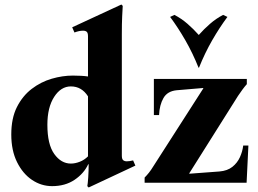

<svg xmlns="http://www.w3.org/2000/svg" viewBox="-20 -810 1144 851"><path d="M570 -99 580 -76 373 21 367 15Q369 6 371 -23Q373 -52 373 -82H371Q352 -41 310.5 -13Q269 15 211 15Q163 15 122 -12.5Q81 -40 55.5 -91.5Q30 -143 30 -214Q30 -286 55 -335.5Q80 -385 120.5 -416Q161 -447 209 -461Q257 -475 303 -475Q323 -475 340 -474Q357 -473 370 -471V-649Q370 -664 364.5 -669Q359 -674 348 -674Q331 -674 310 -666L300 -689L518 -790L524 -784Q523 -769 521.5 -737.5Q520 -706 520 -658V-120Q520 -105 526 -100Q532 -95 542 -95Q554 -95 570 -99ZM294 -85Q313 -85 333.5 -93Q354 -101 370 -117V-383Q342 -427 294 -427Q250 -427 220 -380.5Q190 -334 190 -257Q190 -170 220.5 -127.5Q251 -85 294 -85ZM621 0V-23Q631 -33 640.5 -45Q650 -57 661 -75L881 -418V-420L763 -410Q722 -406 704.5 -375.5Q687 -345 685 -300H662V-460H1074V-437Q1065 -427 1055 -413.5Q1045 -400 1035 -385L819 -42V-40L953 -50Q988 -53 1010 -70.5Q1032 -88 1043.5 -113.5Q1055 -139 1058 -165H1081L1073 0ZM969 -744 988 -735Q953 -688 920.5 -631.5Q888 -575 862 -510H860Q834 -575 801.5 -631.5Q769 -688 734 -735L753 -744Q784 -728 811 -704.5Q838 -681 861 -655Q884 -681 911 -704.5Q938 -728 969 -744Z"/></svg>

Font: Bona Nova
Style: Bold
Weight: 700
Designer: Mateusz Machalski
Foundry: Capitalics
Version: Version 4.001; ttfautohint (v1.8.3)